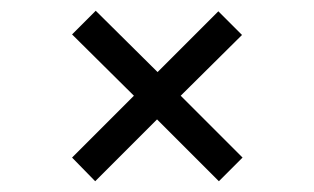

<svg xmlns="http://www.w3.org/2000/svg" viewBox="-20 -491 584 357"><path d="M387 -154 272 -269 157 -154 114 -198 229 -313 114 -427 158 -471 273 -357 386 -470 430 -426 316 -313 431 -198Z"/></svg>

Font: Be Vietnam Light
Style: Regular
Weight: 300
Designer: Gabriel Lam
Foundry: TypeRant
Version: Version 4.000